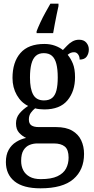

<svg xmlns="http://www.w3.org/2000/svg" viewBox="-20 -786 510 1044"><path d="M200 238Q106 238 59 200Q12 162 12 95Q12 56 27 29Q42 2 67.5 -14Q93 -30 122 -36Q102 -45 84.5 -63.5Q67 -82 67 -115Q67 -146 85.5 -168.5Q104 -191 133 -210Q95 -228 71.5 -269Q48 -310 48 -362Q48 -448 91 -497.5Q134 -547 221 -547Q253 -547 279 -537.5Q305 -528 322 -514Q332 -524 344.5 -537.5Q357 -551 373.5 -560.5Q390 -570 410 -570Q436 -570 449.5 -554Q463 -538 463 -517Q463 -495 451.5 -478.5Q440 -462 413 -462Q413 -479 404.5 -490.5Q396 -502 383 -502Q372 -502 364 -498.5Q356 -495 348 -488Q365 -468 376.5 -439.5Q388 -411 388 -366Q388 -290 347 -240.5Q306 -191 221 -191Q210 -191 195 -192.5Q180 -194 171 -197Q159 -188 148 -173Q137 -158 137 -136Q137 -114 150.5 -104.5Q164 -95 191 -95H285Q339 -95 372.5 -75.5Q406 -56 421.5 -23Q437 10 437 51Q437 138 379 188Q321 238 200 238ZM202 188Q259 188 292 172.5Q325 157 339 130.5Q353 104 353 71Q353 28 332.5 11Q312 -6 273 -6H182Q161 -6 141 2Q121 10 108 30.5Q95 51 95 89Q95 118 106.5 140Q118 162 141.5 175Q165 188 202 188ZM219 -240Q247 -240 263.5 -253.5Q280 -267 287 -295Q294 -323 294 -365Q294 -409 286.5 -438.5Q279 -468 262.5 -482.5Q246 -497 218 -497Q191 -497 174.5 -482Q158 -467 150.5 -437.5Q143 -408 143 -364Q143 -303 160.5 -271.5Q178 -240 219 -240ZM179 -616Q187 -637 199.5 -664Q212 -691 227 -718Q242 -745 254 -766H298V-753Q293 -732 288 -706.5Q283 -681 278 -655.5Q273 -630 269 -606H179Z"/></svg>

Font: Noto Serif Khmer Condensed Medium
Style: Regular
Weight: 500
Width: 3
Designer: Danh Hong and the Monotype Design Team
Foundry: Monotype Imaging Inc.
Version: Version 2.004